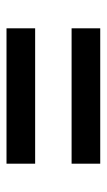

<svg xmlns="http://www.w3.org/2000/svg" viewBox="111 -632 328 590"><g transform="rotate(-90 275.0 -337.0)"><path d="M67 -481H483V-393H67ZM67 -281H483V-193H67Z"/></g></svg>

Font: Biryani
Style: Regular
Weight: 400
Designer: Dan Reynolds and Mathieu Réguer
Foundry: Dan Reynolds and Mathieu Réguer
Version: Version 1.004; ttfautohint (v1.1) -l 5 -r 5 -G 72 -x 0 -D la